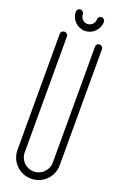

<svg xmlns="http://www.w3.org/2000/svg" viewBox="-247 -1439 957 1504"><g transform="rotate(20 231.0 -687.0)"><path d="M143 -1376C127 -1376 114 -1363 114 -1347C114 -1283 167 -1230 231 -1230C295 -1230 348 -1283 348 -1347C348 -1363 335 -1376 319 -1376C303 -1376 290 -1363 290 -1347C290 -1314 264 -1288 231 -1288C198 -1288 173 -1314 173 -1347C173 -1363 159 -1376 143 -1376ZM85 -1170C69 -1170 55 -1158 55 -1142V-174C55 -76 133 2 231 2C329 2 407 -76 407 -174V-1142C407 -1158 393 -1170 377 -1170C361 -1170 349 -1158 349 -1142V-174C349 -110 295 -58 231 -58C167 -58 115 -110 115 -174V-1142C115 -1158 101 -1170 85 -1170Z"/></g></svg>

Font: bauhaus_2017
Style: _regular
Weight: 400
Version: Version 1.0